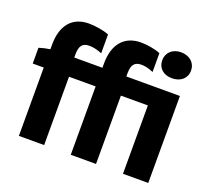

<svg xmlns="http://www.w3.org/2000/svg" viewBox="-125 -904 1170 1064"><g transform="rotate(20 460.0 -371.5)"><path d="M771 -590C822 -590 857 -620 857 -666C857 -711 822 -743 771 -743C721 -743 687 -711 687 -666C687 -620 721 -590 771 -590ZM698 0H847V-513H531V-532C531 -583 549 -603 588 -603C610 -603 634 -597 659 -586V-697C629 -710 580 -718 544 -718C446 -718 390 -652 390 -539V-513H224V-532C224 -583 242 -603 281 -603C303 -603 331 -597 356 -586V-697C325 -710 273 -718 237 -718C139 -718 84 -652 84 -539V-511C63 -508 37 -502 19 -496V-403H84V0H233V-403H390V0H539V-403H698Z"/></g></svg>

Font: Fixel Text Bold
Style: Bold
Weight: 700
Width: 4
Designer: AlfaBravo + MacPaw
Foundry: Kyrylo Tkachov, Marchela Mozhyna, Serhii Makarenko, Maria Weinstein, Zakhar Kryvoshyya
Version: Version 1.211